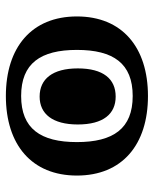

<svg xmlns="http://www.w3.org/2000/svg" viewBox="45 -557 524 654"><g transform="rotate(-90 307.0 -230.0)"><path d="M307 12C473 12 578 -76 578 -230C578 -384 473 -472 307 -472C141 -472 36 -384 36 -230C36 -76 141 12 307 12ZM307 -40C196 -40 150 -106 150 -230C150 -354 196 -420 307 -420C418 -420 464 -354 464 -230C464 -106 418 -40 307 -40ZM305 -98C365 -98 401 -140 401 -227C401 -313 365 -357 305 -357C246 -357 210 -313 210 -227C210 -140 246 -98 305 -98Z"/></g></svg>

Font: Noto Serif Thai Black
Style: Regular
Weight: 900
Designer: Monotype Design Team
Foundry: Monotype Imaging Inc.
Version: Version 2.002